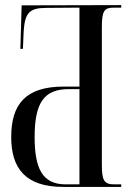

<svg xmlns="http://www.w3.org/2000/svg" viewBox="-20 -734 527 754"><path d="M228 0H456V-10H430C389 -10 380 -24 380 -88V-627C380 -693 390 -704 428 -704H456V-714L65 -713L60 -542H70L73 -612C78 -683 95 -703 162 -703L292 -704V-394H230C82 -394 24 -326 24 -196C24 -74 79 0 228 0ZM238 -10C146 -10 116 -73 116 -196C116 -332 154 -384 250 -384H292V-10Z"/></svg>

Font: Noto Serif Display ExtraCondensed
Style: Regular
Weight: 400
Width: 2
Designer: Monotype Design Team
Foundry: Monotype Imaging Inc.
Version: Version 2.009